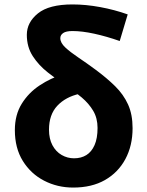

<svg xmlns="http://www.w3.org/2000/svg" viewBox="-20 -832 663 866"><path d="M310 14Q239 14 179 -17Q119 -48 83 -106Q47 -164 47 -245Q47 -314 78 -364Q109 -414 159 -447Q209 -480 265 -497L339 -409Q276 -395 238.5 -355Q201 -315 201 -247Q201 -206 216.5 -177Q232 -148 258 -133Q284 -118 314 -118Q346 -118 369.5 -132.5Q393 -147 406.5 -177.5Q420 -208 420 -255Q420 -299 400.5 -332Q381 -365 348.5 -392.5Q316 -420 277 -446Q237 -473 196 -505Q155 -537 128 -578.5Q101 -620 101 -675Q101 -731 151 -771.5Q201 -812 307 -812Q367 -812 432 -800Q497 -788 556 -767L520 -647Q460 -668 405 -680Q350 -692 307 -692Q278 -692 265 -683Q252 -674 252 -660Q252 -639 274.5 -618Q297 -597 333.5 -572.5Q370 -548 412 -517Q462 -480 499.5 -443Q537 -406 557.5 -361Q578 -316 578 -254Q578 -175 545.5 -114.5Q513 -54 453.5 -20Q394 14 310 14Z"/></svg>

Font: Noto Sans JP ExtraBold
Style: Regular
Weight: 800
Designer: Ryoko NISHIZUKA  (kana, bopomofo & ideographs); Paul D. Hunt (Latin, Greek & Cyrillic); Sandoll Communications , Soo-you
Foundry: Adobe
Version: Version 2.004-H2;hotconv 1.0.118;makeotfexe 2.5.65603